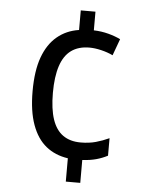

<svg xmlns="http://www.w3.org/2000/svg" viewBox="-53 -767 625 820"><g transform="rotate(5 260.0 -357.0)"><path d="M323 -644Q356 -643 386 -635Q416 -627 438 -616L412 -545Q389 -556 361.5 -562.5Q334 -569 311 -569Q264 -569 233 -546.5Q202 -524 187 -478Q172 -432 172 -363Q172 -294 187 -249.5Q202 -205 232.5 -183.5Q263 -162 308 -162Q344 -162 373 -170Q402 -178 430 -191V-116Q407 -104 381.5 -97Q356 -90 322 -88V10H260V-90Q205 -98 166 -129.5Q127 -161 106 -219Q85 -277 85 -362Q85 -450 106 -508Q127 -566 166.5 -599Q206 -632 260 -640V-724H323Z"/></g></svg>

Font: Noto Sans Devanagari SemiCondensed
Style: Regular
Weight: 400
Width: 4
Designer: Jelle Bosma - Monotype Design Team
Foundry: Monotype Imaging Inc.
Version: Version 2.006